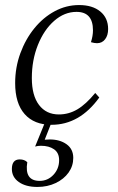

<svg xmlns="http://www.w3.org/2000/svg" viewBox="-20 -482 469 760"><path d="M184 12Q115 12 77.5 -30.5Q40 -73 40 -153Q40 -215 60.5 -271Q81 -327 116 -370Q151 -413 196.5 -437.5Q242 -462 293 -462Q346 -462 377 -436.5Q408 -411 408 -367Q408 -342 396 -326.5Q384 -311 364 -311Q354 -311 340 -315Q348 -340 348 -362Q348 -435 283 -435Q235 -435 194.5 -399.5Q154 -364 130 -304Q106 -244 106 -173Q106 -104 134.5 -66.5Q163 -29 213 -29Q252 -29 286 -49Q320 -69 357 -114L373 -96Q295 12 184 12ZM128 258Q82 258 54.5 238.5Q27 219 27 187Q27 149 58 149Q77 149 88 160Q76 234 137 234Q169 234 191.5 210Q214 186 214 152Q214 123 194 109Q174 95 142 95Q130 95 119 98L159 0H185L157 71Q168 70 177 70Q217 70 243.5 89Q270 108 270 143Q270 175 251.5 201Q233 227 200.5 242.5Q168 258 128 258Z"/></svg>

Font: Petrona Light
Style: Italic
Weight: 300
Italic angle: -9°
Designer: Ringo R. Seeber
Foundry: Ringo R. Seeber
Version: Version 2.001; ttfautohint (v1.8.3)